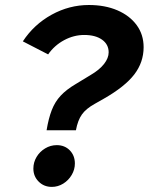

<svg xmlns="http://www.w3.org/2000/svg" viewBox="-20 -730 589 760"><path d="M164.4 -214.3Q172.1 -261.5 185 -294.5Q197.8 -327.4 220.4 -351.5Q243 -375.6 278.3 -396.4L340 -433.9Q373.6 -453.6 391.9 -476.9Q410.1 -500.3 410.1 -522.8Q410.1 -554.4 383.9 -573Q357.7 -591.6 313.5 -591.6Q272.1 -591.6 233.8 -571Q195.5 -550.4 170.5 -514.7L70.4 -566.3Q114.3 -633.1 184.2 -671.7Q254.1 -710.2 331.9 -710.2Q395.7 -710.2 444.6 -689.2Q493.4 -668.2 521 -630.6Q548.5 -593.1 548.5 -543.3Q548.5 -483.7 511.7 -435.5Q474.8 -387.3 391.6 -339.7L355.5 -319.2Q320.6 -300 304.2 -276.9Q287.8 -253.8 280.5 -214.3ZM185.1 9.8Q153.9 9.8 133 -11.2Q112.1 -32.2 112.1 -62.6Q112.1 -87.6 124.7 -108.6Q137.2 -129.6 158.5 -142.5Q179.8 -155.5 204.7 -155.5Q236.1 -155.5 256.3 -134.9Q276.4 -114.2 276.4 -82.8Q276.4 -58.9 263.8 -37.5Q251.2 -16.1 230.2 -3.1Q209.2 9.8 185.1 9.8Z"/></svg>

Font: Red Hat Display VF
Style: Italic
Weight: 300
Italic angle: -12°
Designer: Pentagram, MCKL
Foundry: Pentagram, MCKL
Version: Version 1.010